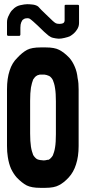

<svg xmlns="http://www.w3.org/2000/svg" viewBox="-20 -904 480 924"><path d="M353.5 -528.3Q356.4 -515.6 357.4 -502Q358.4 -488.3 358.4 -473.6Q358.4 -382.8 358.4 -201.2Q358.4 -150.4 345.7 -112.3Q334 -75.2 310.5 -49.8Q287.1 -24.4 263.7 -12.7Q241.2 0 198.2 0Q196.3 0 194.3 0Q192.4 0 191.4 0Q190.4 0 188.5 0Q184.6 0 180.7 0Q176.8 0 173.8 0Q131.8 0 108.4 -11.7Q85.9 -23.4 60.5 -49.8Q44.9 -67.4 33.2 -91.8Q22.5 -116.2 17.6 -148.4Q15.6 -161.1 14.6 -173.8Q13.7 -187.5 13.7 -202.1Q13.7 -293 13.7 -474.6Q13.7 -526.4 26.4 -564.5Q38.1 -601.6 63.5 -626Q86.9 -651.4 110.4 -664.1Q132.8 -675.8 175.8 -675.8Q177.7 -675.8 179.7 -675.8Q181.6 -675.8 182.6 -675.8Q183.6 -675.8 185.5 -675.8Q189.5 -675.8 193.4 -675.8Q197.3 -675.8 200.2 -675.8Q242.2 -675.8 264.6 -664.1Q288.1 -652.3 313.5 -626Q329.1 -608.4 339.8 -583Q350.6 -558.6 353.5 -528.3ZM245.1 -478.5Q243.2 -492.2 240.2 -502Q237.3 -511.7 234.4 -518.6Q230.5 -526.4 225.6 -531.2Q220.7 -537.1 214.8 -539.1Q204.1 -543.9 194.3 -544.9Q185.5 -544.9 178.7 -544.9Q176.8 -544.9 174.8 -544.9Q172.9 -544.9 170.9 -544.9Q168 -543.9 165 -543Q162.1 -543 159.2 -541Q153.3 -538.1 148.4 -533.2Q143.6 -527.3 139.6 -521.5Q136.7 -513.7 133.8 -503.9Q130.9 -494.1 128.9 -482.4Q127 -469.7 126 -454.1Q125 -437.5 125 -418.9Q125 -366.2 125 -261.7Q125 -242.2 126 -226.6Q127.9 -210.9 128.9 -198.2Q130.9 -185.5 133.8 -175.8Q136.7 -165 139.6 -158.2Q143.6 -151.4 148.4 -146.5Q153.3 -140.6 159.2 -137.7Q163.1 -135.7 172.9 -133.8Q182.6 -132.8 192.4 -131.8Q193.4 -131.8 195.3 -132.8Q196.3 -132.8 199.2 -132.8Q203.1 -133.8 208 -134.8Q213.9 -134.8 214.8 -135.7Q220.7 -138.7 225.6 -144.5Q230.5 -149.4 234.4 -156.2Q237.3 -163.1 240.2 -172.9Q243.2 -182.6 245.1 -195.3Q247.1 -207 248 -222.7Q249 -239.3 249 -257.8Q249 -310.5 249 -416Q249 -434.6 248 -451.2Q247.1 -466.8 245.1 -478.5ZM360.4 -876Q360.4 -848.6 360.4 -793Q360.4 -774.4 348.6 -758.8Q337.9 -742.2 316.4 -729.5Q307.6 -725.6 291 -721.7Q275.4 -717.8 263.7 -717.8Q263.7 -717.8 262.7 -717.8Q262.7 -717.8 261.7 -717.8Q248 -718.8 236.3 -721.7Q225.6 -723.6 213.9 -732.4Q210 -736.3 193.4 -750Q177.7 -764.6 161.1 -781.2Q149.4 -791 139.6 -800.8Q129.9 -809.6 127.9 -810.5Q124 -813.5 120.1 -815.4Q116.2 -816.4 112.3 -816.4Q106.4 -816.4 102.5 -815.4Q97.7 -814.5 93.8 -811.5Q89.8 -809.6 86.9 -805.7Q84 -800.8 82 -795.9Q80.1 -791 79.1 -785.2Q78.1 -779.3 78.1 -770.5Q78.1 -759.8 78.1 -737.3Q78.1 -734.4 76.2 -733.4Q75.2 -731.4 73.2 -731.4Q54.7 -731.4 18.6 -731.4Q16.6 -731.4 15.6 -733.4Q13.7 -734.4 13.7 -737.3Q13.7 -756.8 13.7 -797.9Q13.7 -814.5 23.4 -832Q32.2 -850.6 41 -857.4Q55.7 -874 77.1 -878.9Q98.6 -883.8 111.3 -883.8Q122.1 -883.8 139.6 -881.8Q156.2 -878.9 164.1 -872.1Q168.9 -866.2 179.7 -855.5Q193.4 -842.8 210 -826.2Q226.6 -809.6 230.5 -806.6Q231.4 -805.7 233.4 -803.7Q243.2 -794.9 249 -792Q254.9 -789.1 266.6 -789.1Q275.4 -789.1 283.2 -792Q291 -795.9 291 -806.6Q291 -830.1 291 -876Q291 -877.9 292 -879.9Q293.9 -880.9 295.9 -880.9Q315.4 -880.9 355.5 -880.9Q357.4 -880.9 358.4 -879.9Q360.4 -877.9 360.4 -876Z"/></svg>

Font: Typeface
Style: Regular
Weight: 400
Version: Version 1.0